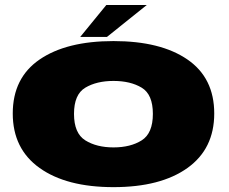

<svg xmlns="http://www.w3.org/2000/svg" viewBox="-20 -766 944 790"><path d="M447 4Q641 4 751.2 -74.8Q861.5 -153.5 861.5 -299Q861.5 -445.5 751.2 -521.2Q641 -597 447 -597Q253.5 -597 143 -521.2Q32.5 -445.5 32.5 -299Q32.5 -153.5 143 -74.8Q253.5 4 447 4ZM447 -159.5Q377.5 -159.5 331 -188.5Q284.5 -217.5 284.5 -297.5Q284.5 -377.5 331 -405.2Q377.5 -433 447 -433Q517 -433 563 -405.2Q609 -377.5 609 -297.5Q609 -217.5 563 -188.5Q517 -159.5 447 -159.5ZM310 -614H420L584 -745.5H417.5Z"/></svg>

Font: Anybody Expanded Black
Style: Regular
Weight: 900
Width: 7
Designer: Tyler Finck
Foundry: Etcetera Type Company
Version: Version 1.113;gftools[0.9.25]